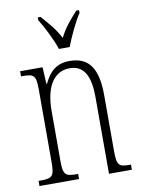

<svg xmlns="http://www.w3.org/2000/svg" viewBox="-86 -825 654 884"><g transform="rotate(-10 241.0 -383.0)"><path d="M224 -606H274C291 -651 321 -715 346 -753V-766H333C298 -727 273 -699 250 -653C226 -699 200 -727 166 -766H153V-753C177 -715 209 -651 224 -606ZM26 0H211V-24H205C151 -24 141 -31 141 -99V-330C141 -454 189 -510 257 -510C326 -510 351 -452 351 -360V0H458V-24H454C401 -24 392 -31 392 -100V-360C392 -486 352 -543 262 -543C200 -543 167 -511 142 -458H139L135 -536H30V-512H35C90 -512 100 -506 100 -438V-100C100 -31 90 -24 34 -24H26Z"/></g></svg>

Font: Noto Serif Lao ExtraCondensed ExtraLight
Style: Regular
Weight: 200
Width: 2
Designer: Monotype Design Team
Foundry: Monotype Imaging Inc.
Version: Version 2.003